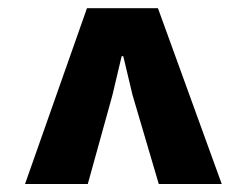

<svg xmlns="http://www.w3.org/2000/svg" viewBox="-20 -747 602 468"><path d="M41 -298.5 192 -727H365L520.5 -298.5H367L303 -515.5L280.5 -610H276.5L254 -515L194 -298.5Z"/></svg>

Font: Spline Sans
Style: Regular
Weight: 400
Designer: Eben Sorkin, Mirko Velimirovic
Foundry: Sorkin Type
Version: Version 1.001